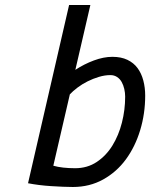

<svg xmlns="http://www.w3.org/2000/svg" viewBox="-20 -735 600 767"><path d="M281 -456Q316 -479 355 -493.5Q394 -508 429 -508Q464 -508 489 -496Q514 -484 529.5 -463Q545 -442 552.5 -413.5Q560 -385 560 -353Q560 -281 540 -215Q520 -149 483 -98.5Q446 -48 392 -18Q338 12 271 12Q253 12 230.5 11Q208 10 184 8.5Q160 7 136 4Q112 1 92 -3L256 -715H341ZM421 -435Q399 -435 375.5 -428Q352 -421 330 -410Q308 -399 289.5 -385Q271 -371 259 -358L193 -73Q210 -68 232.5 -65.5Q255 -63 280 -63Q329 -63 366.5 -88Q404 -113 429 -153.5Q454 -194 467 -245Q480 -296 480 -349Q480 -364 476.5 -379.5Q473 -395 466 -407.5Q459 -420 447.5 -427.5Q436 -435 421 -435Z"/></svg>

Font: Panefresco 500wt
Style: Italic
Weight: 700
Foundry: Campivisivi & Chank Co
Version: Version 1.000